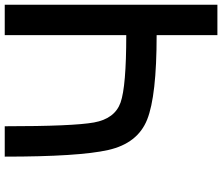

<svg xmlns="http://www.w3.org/2000/svg" viewBox="-82 -832 915 790"><g transform="rotate(90 375.0 -437.5)"><path d="M125 0H0V-875H125V-625Q375 -625 472.7 -585.9Q570.3 -546.9 597.7 -425.8Q625 -304.7 625 0H500Q500 -281.2 484.4 -367.2Q468.8 -453.1 402.3 -476.6Q335.9 -500 125 -500Z"/></g></svg>

Font: CraftyPE
Style: Regular
Weight: 400
Designer: Erek Butcher
Foundry: Haunted Coop
Version: Version 0.018;April 4, 2024;FontCreator 15.0.0.2962 64-bit